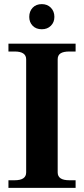

<svg xmlns="http://www.w3.org/2000/svg" viewBox="-20 -912 408 932"><path d="M122 -830Q122 -857 138.5 -874.5Q155 -892 183 -892Q210 -892 227 -874.5Q244 -857 244 -830Q244 -804 227 -787Q210 -770 183 -770Q155 -770 138.5 -787Q122 -804 122 -830ZM21 -37H51Q107 -37 107 -75V-624Q107 -662 51 -662H21V-700H347V-662H317Q288 -662 274 -653Q260 -644 260 -624V-75Q260 -56 274 -46.5Q288 -37 317 -37H347V0H21Z"/></svg>

Font: Taviraj DemiBold
Style: Regular
Weight: 600
Designer: Katatrad Team
Foundry: CadsonDemak
Version: Version 1.030